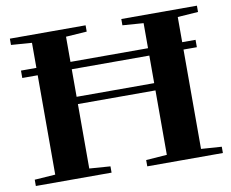

<svg xmlns="http://www.w3.org/2000/svg" viewBox="-74 -757 1024 851"><g transform="rotate(-10 438.0 -331.5)"><path d="M21 0V-28.3L114.3 -34.7V-481.9H44.9V-515.1H114.3V-627.9L21 -634.8V-663.1H361.8V-634.8L267.6 -628.4V-515.1H616.7V-627.9L522.5 -634.8V-663.1H862.8V-634.8L770.5 -628.4V-515.1H830.6V-481.9H770.5V-34.7L862.8 -28.3V0H522.5V-28.3L616.7 -35.2V-325.2H267.6V-35.2L361.8 -28.3V0ZM267.6 -357.9H616.7V-481.9H267.6Z"/></g></svg>

Font: Elstob
Style: Bold
Weight: 700
Designer: Peter S. Baker
Version: Version 1.015